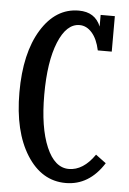

<svg xmlns="http://www.w3.org/2000/svg" viewBox="-51 -729 522 777"><g transform="rotate(5 209.5 -340.0)"><path d="M357.9 -115.2 399.9 -84Q340.3 9.8 245.1 9.8Q147.5 9.8 87.2 -85.4Q26.9 -180.7 26.9 -339.8Q26.9 -499 85.4 -594.5Q144 -689.9 237.8 -689.9Q304.2 -689.9 327.1 -632.8V-680.2H384.8V-536.1H328.1Q318.4 -582 296.4 -606.9Q274.4 -631.8 246.1 -631.8Q192.9 -631.8 160.4 -552.5Q127.9 -473.1 127.9 -338.9Q127.9 -205.6 161.6 -126.7Q195.3 -47.9 252.9 -47.9Q311.5 -47.9 357.9 -115.2Z"/></g></svg>

Font: Margherita Semibold
Style: Regular
Weight: 600
Designer: James Puckett
Foundry: Dunwich Type Founders
Version: Version 1.008;hotconv 1.0.109;makeotfexe 2.5.65596